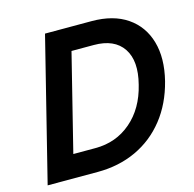

<svg xmlns="http://www.w3.org/2000/svg" viewBox="-100 -777 890 880"><g transform="rotate(-15 345.0 -337.5)"><path d="M20 0 188.3 -675H409.2Q511.7 -675 577.5 -630Q643.3 -585 666.2 -505.4Q689.2 -425.8 663.3 -321.7Q637.5 -220.8 580.4 -148.8Q523.3 -76.7 440.8 -38.3Q358.3 0 257.5 0ZM170.8 -108.3H275.8Q374.2 -108.3 445.4 -169.6Q516.7 -230.8 542.5 -337.5Q570 -444.2 529.2 -505.4Q488.3 -566.7 390.8 -566.7H285Z"/></g></svg>

Font: Funnel Sans SemiBold
Style: Italic
Weight: 600
Italic angle: -14.036°
Designer: NORD ID, Kristian Moeller
Foundry: Dicotype
Version: Version 1.000